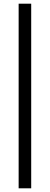

<svg xmlns="http://www.w3.org/2000/svg" viewBox="-20 -770 270 1040"><path d="M81 250H149V-750H81Z"/></svg>

Font: Lingua Franca
Style: Regular
Weight: 400
Version: Version 1.19